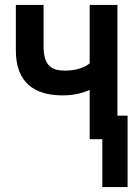

<svg xmlns="http://www.w3.org/2000/svg" viewBox="-20 -562 540 775"><path d="M342 0H393V193H495V-95H454V-542H342V-306C312 -283 274 -277 242 -277C194 -277 156 -292 156 -373V-542H44V-358C44 -227 121 -177 232 -177C273 -177 308 -184 342 -199Z"/></svg>

Font: Noto Sans Mono ExtraCondensed SemiBold
Style: Regular
Weight: 600
Width: 2
Designer: Monotype Design Team
Foundry: Monotype Imaging Inc.
Version: Version 2.014